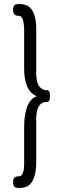

<svg xmlns="http://www.w3.org/2000/svg" viewBox="-20 -778 313 954"><path d="M75 156Q64 156 57.5 153.5Q51 151 48 144.5Q45 138 45 127Q45 116 48 109.5Q51 103 58 100.5Q65 98 76 98Q82 98 87.5 92Q93 86 96.5 72.5Q100 59 100 37V-151Q100 -173 103 -197Q106 -221 113 -242Q120 -263 132.5 -278.5Q145 -294 163 -300Q145 -307 132.5 -321Q120 -335 113 -353.5Q106 -372 103 -393.5Q100 -415 100 -437V-625Q100 -653 96.5 -669Q93 -685 87.5 -692Q82 -699 76 -699Q65 -699 58 -702Q51 -705 48 -711.5Q45 -718 45 -729Q45 -740 48 -746.5Q51 -753 58 -755.5Q65 -758 76 -758Q96 -758 111.5 -751.5Q127 -745 137.5 -730.5Q148 -716 154 -692Q160 -668 160 -633V-413Q160 -390 164 -374Q168 -358 175.5 -348.5Q183 -339 191.5 -334.5Q200 -330 209 -330H212Q218 -330 221.5 -327Q225 -324 226.5 -317.5Q228 -311 228 -300Q228 -284 224.5 -277.5Q221 -271 211 -271H206Q198 -271 189.5 -266.5Q181 -262 174.5 -252.5Q168 -243 164 -227.5Q160 -212 160 -189V27Q160 63 154 87.5Q148 112 137.5 127.5Q127 143 111.5 149.5Q96 156 75 156Z"/></svg>

Font: Fredoka Condensed Light
Style: Regular
Weight: 300
Width: 3
Designer: Ben Nathan
Foundry: Milena B. Brandão, Ben Nathan
Version: Version 2.001